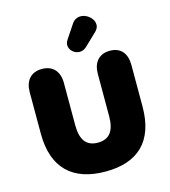

<svg xmlns="http://www.w3.org/2000/svg" viewBox="-133 -1031 1020 1149"><g transform="rotate(-15 377.0 -456.5)"><path d="M379 12C581 12 692 -93 692 -307V-565C692 -635 657 -680 589 -680C521 -680 484 -635 484 -565V-303C484 -213 451 -167 379 -167C307 -167 274 -213 274 -303V-565C274 -635 237 -680 168 -680C99 -680 62 -635 62 -565V-307C62 -93 177 12 379 12ZM458 -739 534 -812C601 -877 472 -974 419 -895L361 -808C324 -753 404 -687 458 -739Z"/></g></svg>

Font: SN Pro Black
Style: Regular
Weight: 900
Designer: Tobias Whetton
Foundry: Supernotes
Version: Version 1.001;Glyphs 3.2 (3249)